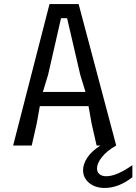

<svg xmlns="http://www.w3.org/2000/svg" viewBox="-20 -720 675 950"><path d="M225 -700H369L555 0Q509 26 484.5 57Q460 88 460 113Q460 131 472 141.5Q484 152 506 152Q557 152 635 97V157Q567 210 498 210Q451 210 421 185Q391 160 391 122Q391 92 412 60Q433 28 477 0H458L433 -110L418 -195H177L162 -110L137 0H45ZM403 -265 377 -350 312 -630H282L218 -350L192 -265Z"/></svg>

Font: Sligoil Micro
Style: Regular
Weight: 400
Designer: Ariel Martín Pérez
Foundry: Igor Stepanchenko
Version: Version 1.001